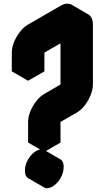

<svg xmlns="http://www.w3.org/2000/svg" viewBox="-20 -941 560 1025"><path d="M303 -290V-180L217 -130V-240Q217 -267 229 -296.5Q241 -326 260.5 -351.5Q280 -377 303 -390L390 -440V-760L217 -660V-560L130 -510V-610Q130 -637 142 -666.5Q154 -696 174 -721.5Q194 -747 217 -760L390 -860Q424 -880 450 -865Q476 -850 476 -810V-490Q476 -464 464 -434Q452 -404 432.5 -378.5Q413 -353 390 -340ZM260 55Q233 70 216 60Q199 50 199 20Q199 -10 216 -40Q233 -70 260 -85Q286 -100 303 -90Q320 -80 320 -50Q320 -20 303 10Q286 40 260 55ZM390 -760V-440L303 -490V-810ZM303 -90Q286 -100 260 -85Q233 -70 216 -40Q199 -10 199 20Q199 50 216 60L130 10Q113 0 113 -30Q113 -60 130 -90Q147 -120 173 -135Q200 -150 217 -140ZM390 -440 303 -390Q280 -377 260.5 -351.5Q241 -326 229 -296.5Q217 -267 217 -240V-130L130 -180V-290Q130 -317 142 -346.5Q154 -376 174 -401.5Q194 -427 217 -440L303 -490ZM450 -865Q424 -880 390 -860L217 -760Q194 -747 174 -721.5Q154 -696 142 -666.5Q130 -637 130 -610V-510L43 -560V-660Q43 -687 55 -716.5Q67 -746 87 -771.5Q107 -797 130 -810L303 -910Q338 -930 364 -915Z"/></svg>

Font: Nabla
Style: Regular
Weight: 400
Designer: Arthur Reinders Folmer
Foundry: Typearture
Version: Version 1.002